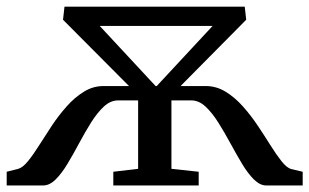

<svg xmlns="http://www.w3.org/2000/svg" viewBox="-24 -568 946 588"><path d="M-3.5 0V-42L32 -51Q46 -55 62 -74.8Q78 -94.5 96.2 -123.5Q114.5 -152.5 135.2 -183.8Q156 -215 180.5 -242.5Q205 -270 233 -287.2Q261 -304.5 293 -304.5H371L169 -507.5L173.5 -547.5H725.5L730 -507.5L529 -304.5H606Q638.5 -304.5 666.8 -287.2Q695 -270 719.8 -242.2Q744.5 -214.5 765.5 -183Q786.5 -151.5 804.5 -122.8Q822.5 -94 838.2 -74.2Q854 -54.5 867 -50.5L903 -42V0H791.5Q772 0 753.2 -18.8Q734.5 -37.5 716.8 -67.2Q699 -97 681 -130.2Q663 -163.5 644.2 -193.2Q625.5 -223 605.2 -241.8Q585 -260.5 562 -260.5H501V-51L584.5 -42V0H323V-42L399 -51V-260.5H337.5Q314.5 -260.5 294.2 -241.8Q274 -223 255.2 -193.2Q236.5 -163.5 218.8 -130.2Q201 -97 183.2 -67.2Q165.5 -37.5 146.8 -18.8Q128 0 108 0ZM452.5 -304.5H456L627 -488.5H281.5Z"/></svg>

Font: Merriweather 36pt
Style: Regular
Weight: 400
Designer: Eben Sorkin
Foundry: Eben Sorkin
Version: Version 2.100